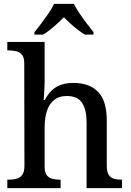

<svg xmlns="http://www.w3.org/2000/svg" viewBox="-20 -978 681 998"><path d="M18 0V-44H25Q48 -44 66.5 -49Q85 -54 96 -69.5Q107 -85 107 -116L106 -649Q106 -679 94.5 -693Q83 -707 65 -711.5Q47 -716 27 -716H18V-760H212V-551Q212 -531 210.5 -509.5Q209 -488 208 -473Q207 -458 207 -458H213Q229 -489 250.5 -509Q272 -529 299.5 -538Q327 -547 361 -547Q445 -547 490 -500.5Q535 -454 535 -351V-116Q535 -85 545 -69.5Q555 -54 572 -49Q589 -44 611 -44H614V0H430V-342Q430 -407 407 -443Q384 -479 326 -479Q287 -479 261.5 -458.5Q236 -438 224 -401.5Q212 -365 212 -318V-111Q212 -82 223 -67.5Q234 -53 252 -48.5Q270 -44 292 -44H295V0ZM159 -811Q175 -830 194.5 -856Q214 -882 232.5 -909Q251 -936 261 -958H364Q375 -936 393 -909Q411 -882 431 -856Q451 -830 466 -811V-798H421Q403 -809 383.5 -824Q364 -839 345.5 -856Q327 -873 312 -888Q297 -873 278.5 -856Q260 -839 241 -824Q222 -809 204 -798H159Z"/></svg>

Font: ET Text
Style: Regular
Weight: 470
Designer: Monotype Design Team
Foundry: Monotype Imaging Inc.
Version: Version 2.009